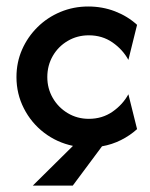

<svg xmlns="http://www.w3.org/2000/svg" viewBox="-20 -448 467 597"><path d="M81.9 129.2 206.9 5.6Q156.9 -4.9 117 -35.4Q77.1 -66 54.2 -111.1Q31.2 -156.2 31.2 -208.3Q31.2 -254.2 48.6 -293.8Q66 -333.3 96.5 -363.5Q127.1 -393.8 167.7 -410.8Q208.3 -427.8 254.2 -427.8Q298.6 -427.8 337.5 -412.8Q376.4 -397.9 406.2 -370.8L379.2 -261.8Q361.8 -293.8 329.9 -316Q297.9 -338.2 256.2 -338.2Q220.1 -338.2 190.6 -320.8Q161.1 -303.5 144.1 -274Q127.1 -244.4 127.1 -208.3Q127.1 -172.9 144.1 -143.4Q161.1 -113.9 190.6 -96.2Q220.1 -78.5 256.2 -78.5Q297.9 -78.5 329.9 -100.7Q361.8 -122.9 379.2 -154.9L406.2 -46.5Q384 -26.4 356.2 -12.5Q328.5 1.4 297.2 6.9L206.2 129.2Z"/></svg>

Font: Afacad Flux Medium
Style: Regular
Weight: 500
Designer: Kristian Moeller
Foundry: Dicotype
Version: Version 1.100